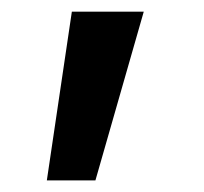

<svg xmlns="http://www.w3.org/2000/svg" viewBox="-20 -126 351 330"><path d="M60.5 184.1 103.5 -106H227.1L144 184.1Z"/></svg>

Font: Inter Cardless
Style: Medium
Weight: 500
Designer: Rasmus Andersson
Foundry: rsms
Version: Version 4.001;git-9221beed3